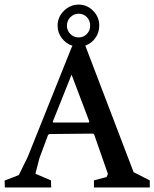

<svg xmlns="http://www.w3.org/2000/svg" viewBox="-36 -826 680 846"><path d="M624 -31.2V0H377.9V-31.2L433.6 -45.9L439.5 -59.6L378.9 -233.4L374 -237.3L181.6 -235.4L175.8 -231.4L137.7 -128.9L120.1 -60.5L188.5 -31.2L189.5 0H-14.6L-15.6 -30.3L46.9 -54.7L85.9 -133.8L281.2 -621.1L284.2 -624Q255.9 -632.8 236.8 -657.2Q217.8 -681.6 217.8 -712.9Q217.8 -751 245.6 -778.3Q273.4 -805.7 310.5 -805.7Q347.7 -805.7 374.5 -778.3Q401.4 -751 401.4 -712.9Q401.4 -682.6 384.3 -658.7Q367.2 -634.8 339.8 -625L552.7 -67.4ZM310.5 -661.1Q332 -661.1 346.7 -676.3Q361.3 -691.4 361.3 -712.9Q361.3 -735.4 346.7 -750.5Q332 -765.6 310.5 -765.6Q289.1 -765.6 273.9 -750Q258.8 -734.4 258.8 -712.9Q258.8 -691.4 273.9 -676.3Q289.1 -661.1 310.5 -661.1ZM357.4 -291 279.3 -497.1 196.3 -289.1 198.2 -286.1H355.5Z"/></svg>

Font: Comprehension Dark
Style: Regular
Weight: 700
Designer: Alfredo Marco Pradil
Foundry: Alfredo Marco Pradil
Version: 1.0